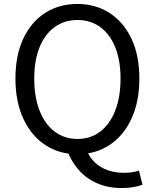

<svg xmlns="http://www.w3.org/2000/svg" viewBox="-20 -766 782 970"><path d="M371 13Q279 13 208.5 -33.5Q138 -80 98 -166Q58 -252 58 -369Q58 -487 98 -571.5Q138 -656 208.5 -701Q279 -746 371 -746Q463 -746 533.5 -700.5Q604 -655 644 -571Q684 -487 684 -369Q684 -252 644 -166Q604 -80 533.5 -33.5Q463 13 371 13ZM371 -64Q437 -64 486 -101Q535 -138 562 -207Q589 -276 589 -369Q589 -461 562 -527.5Q535 -594 486 -629.5Q437 -665 371 -665Q306 -665 256.5 -629.5Q207 -594 180 -527.5Q153 -461 153 -369Q153 -276 180 -207Q207 -138 256.5 -101Q306 -64 371 -64ZM595 184Q526 184 471 160Q416 136 378.5 93.5Q341 51 321 -2L417 -10Q432 29 459.5 55Q487 81 524.5 94Q562 107 605 107Q630 107 649 104Q668 101 682 96L700 167Q684 174 656 179Q628 184 595 184Z"/></svg>

Font: Noto Sans TC
Style: Regular
Weight: 400
Designer: Ryoko NISHIZUKA  (kana, bopomofo & ideographs); Paul D. Hunt (Latin, Greek & Cyrillic); Sandoll Communications , Soo-you
Foundry: Adobe
Version: Version 2.004-H2;hotconv 1.0.118;makeotfexe 2.5.65603